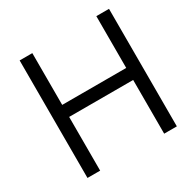

<svg xmlns="http://www.w3.org/2000/svg" viewBox="-131 -711 754 774"><g transform="rotate(-30 246.0 -323.5)"><path d="M60 -597H119V-356H417V-597H476V-50H417V-300H119V-50H60Z"/></g></svg>

Font: IBM 3270 Semi-Condensed
Style: Condensed
Weight: 400
Monospace: yes
Version: Version 2.3.1